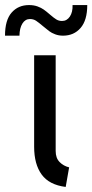

<svg xmlns="http://www.w3.org/2000/svg" viewBox="-60 -738 368 766"><path d="M76.2 -152.3V-517.6H162.1V-135.7Q162.1 -107.4 177.7 -91.6Q193.4 -75.7 215.8 -70.3L202.1 7.8Q136.2 -0.5 106.2 -41.7Q76.2 -83 76.2 -152.3ZM55.7 -717.8Q74.7 -717.8 89.6 -712.4Q104.5 -707 114.7 -699.7Q125 -692.4 139.6 -679.7Q154.8 -666.5 164.8 -660.4Q174.8 -654.3 187.5 -654.3Q207 -654.3 218.8 -672.1Q230.5 -689.9 229.5 -717.8H288.1Q288.1 -657.2 261.5 -626.5Q234.9 -595.7 191.4 -595.7Q174.3 -595.7 160.2 -601.1Q146 -606.4 136.2 -613.8Q126.5 -621.1 111.3 -633.8Q94.2 -648.4 83.7 -655.3Q73.2 -662.1 59.6 -662.1Q40.5 -662.1 29.3 -644Q18.1 -626 17.6 -595.7H-40Q-40 -657.7 -13.7 -687.7Q12.7 -717.8 55.7 -717.8Z"/></svg>

Font: Reddit Sans Strawberry
Style: Regular
Weight: 400
Designer: Stephen Hutchings
Foundry: Reddit
Version: Version 1.013